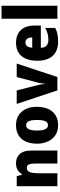

<svg xmlns="http://www.w3.org/2000/svg" viewBox="880 -1680 810 2611"><g transform="rotate(-90 1285.5 -375.0)"><path d="M370.1 -563Q448.7 -563 495.8 -512.2Q543 -461.4 543 -359.9V0H366.7V-305.2Q366.7 -359.9 354.2 -387.9Q341.8 -416 309.1 -416Q265.1 -416 249.8 -376Q234.4 -335.9 234.4 -247.6V0H58.1V-553.2H193.4L215.3 -482.4H223.6Q238.8 -508.8 259.8 -526.9Q280.8 -544.9 308.3 -554Q335.9 -563 370.1 -563Z M1138.2 -277.8Q1138.2 -216.8 1123 -164.3Q1107.9 -111.8 1076.7 -72.8Q1045.4 -33.7 998 -12Q950.7 9.8 886.7 9.8Q827.1 9.8 781 -11.7Q734.9 -33.2 702.6 -72Q670.4 -110.8 653.6 -163.3Q636.7 -215.8 636.7 -277.8Q636.7 -363.8 665 -427.7Q693.4 -491.7 749.5 -527.3Q805.7 -563 889.2 -563Q962.4 -563 1018.6 -529.8Q1074.7 -496.6 1106.4 -433.1Q1138.2 -369.6 1138.2 -277.8ZM815.4 -276.9Q815.4 -228.5 823 -195.6Q830.6 -162.6 846.4 -145.5Q862.3 -128.4 888.2 -128.4Q914.6 -128.4 929.9 -145.3Q945.3 -162.1 952.1 -195.6Q959 -229 959 -277.8Q959 -327.1 952.1 -359.6Q945.3 -392.1 929.7 -408.4Q914.1 -424.8 887.7 -424.8Q849.6 -424.8 832.5 -388.2Q815.4 -351.6 815.4 -276.9Z M1361.3 0 1177.2 -553.2H1360.8L1436 -255.4Q1439.5 -238.8 1443.6 -216.1Q1447.8 -193.4 1448.2 -169.9H1452.1Q1452.6 -191.4 1456.3 -213.1Q1460 -234.9 1464.4 -254.4L1543 -553.2H1726.1L1543 0Z M2008.3 -562.5Q2081.5 -562.5 2134.3 -533.9Q2187 -505.4 2215.1 -449.2Q2243.2 -393.1 2243.2 -310.1V-225.1H1940.4Q1941.9 -175.8 1968.5 -149.2Q1995.1 -122.6 2048.3 -122.6Q2093.3 -122.6 2131.1 -132.6Q2168.9 -142.6 2210.9 -165V-30.3Q2173.3 -9.3 2129.2 0.2Q2085 9.8 2024.9 9.8Q1942.9 9.8 1884.8 -21.5Q1826.7 -52.7 1795.7 -115.7Q1764.6 -178.7 1764.6 -273.4Q1764.6 -369.6 1793.9 -433.8Q1823.2 -498 1877.7 -530.3Q1932.1 -562.5 2008.3 -562.5ZM2013.7 -435.1Q1983.9 -435.1 1964.1 -413.6Q1944.3 -392.1 1942.4 -342.3H2081.5Q2081.5 -372.1 2073.5 -392.8Q2065.4 -413.6 2050.3 -424.3Q2035.2 -435.1 2013.7 -435.1Z M2512.2 0H2335.9V-759.8H2512.2Z"/></g></svg>

Font: Open Sans SemiCondensed ExtraBold
Style: Regular
Weight: 800
Width: 4
Designer: Monotype Design Team
Foundry: Monotype Imaging Inc.
Version: Version 3.000